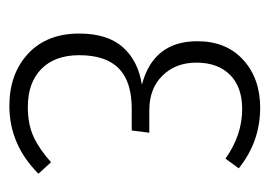

<svg xmlns="http://www.w3.org/2000/svg" viewBox="-104 -468 583 416"><g transform="rotate(90 188.0 -260.5)"><path d="M213.9 -532.2Q287.6 -532.2 345.2 -485.8L324.2 -457Q273.4 -493.2 216.8 -493.2Q168.9 -493.2 142.6 -466.8Q116.2 -440.4 116.2 -394Q116.2 -349.1 144.3 -320.6Q172.4 -292 219.2 -292H268.1L263.2 -253.9H215.8Q157.2 -253.9 128.7 -225.8Q100.1 -197.8 100.1 -140.1Q100.1 -87.4 129.9 -58.1Q159.7 -28.8 211.9 -28.8Q250 -28.8 276.9 -41.3Q303.7 -53.7 332 -79.1L356.9 -51.8Q293.9 11.2 210 11.2Q140.6 11.2 96.9 -29.3Q53.2 -69.8 53.2 -140.1Q53.2 -201.7 83 -234.9Q112.8 -268.1 164.1 -275.9Q69.8 -300.8 69.8 -396Q69.8 -458.5 110.1 -495.4Q150.4 -532.2 213.9 -532.2Z"/></g></svg>

Font: Fira Sans Compressed ExtraLight
Style: Regular
Weight: 250
Width: 1
Designer: Carrois Corporate & Edenspiekermann AG
Foundry: Carrois Corporate GbR & Edenspiekermann AG
Version: Version 4.203;PS 004.203;hotconv 1.0.88;makeotf.lib2.5.64775